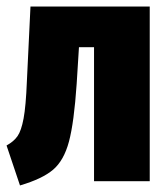

<svg xmlns="http://www.w3.org/2000/svg" viewBox="-23 -553 513 586"><path d="M434 -533V0H264V-409H218L211 -297Q203 -179 187.5 -121Q172 -63 139 -35Q106 -7 38 13L-3 -109Q19 -121 30.5 -137.5Q42 -154 49 -191.5Q56 -229 59 -304L70 -533Z"/></svg>

Font: Fira Sans Compressed ExtraBold
Style: Regular
Weight: 800
Width: 1
Designer: bBox Type GmbH & Carrois Corporate GbR & Edenspiekermann AG
Foundry: bBox Type GmbH & Carrois Corporate GbR & Edenspiekermann AG
Version: Version 4.301